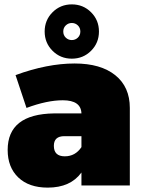

<svg xmlns="http://www.w3.org/2000/svg" viewBox="-20 -847 653 877"><path d="M396 -615Q360 -579 308 -579Q256 -579 220 -615Q184 -651 184 -703Q184 -755 220 -791Q256 -827 308 -827Q360 -827 396 -791Q432 -755 432 -703Q432 -651 396 -615ZM335.5 -731Q324 -742 308 -742Q292 -742 280.5 -731Q269 -720 269 -703Q269 -686 280.5 -675Q292 -664 308 -664Q324 -664 335.5 -675Q347 -686 347 -703Q347 -720 335.5 -731ZM321 -557Q440 -557 506.5 -503.5Q573 -450 573 -354V0H352V-59Q302 10 198 10Q112 10 63.5 -36.5Q15 -83 15 -162Q15 -326 227 -329H352Q350 -389 267 -389Q195 -389 101 -354L51 -504Q196 -557 321 -557ZM276 -133Q324 -133 352 -175V-225H274Q226 -225 226 -181Q226 -133 276 -133Z"/></svg>

Font: MontserratBlack
Style: Regular
Weight: 900
Designer: Julieta Ulanovsky
Foundry: Julieta Ulanovsky
Version: Version 4.000